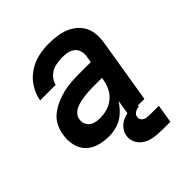

<svg xmlns="http://www.w3.org/2000/svg" viewBox="-196 -666 967 967"><g transform="rotate(-45 288.0 -182.0)"><path d="M192 8Q223 8 253.5 -2Q284 -12 308.5 -34.5Q333 -57 351 -85L337 0H450L506 -342Q512 -377 507.5 -410.5Q503 -444 483.5 -470Q464 -496 435 -511.5Q406 -527 372.5 -532.5Q339 -538 304 -538Q267 -538 228.5 -529Q190 -520 156 -496.5Q122 -473 101 -438.5Q80 -404 73 -366H184Q189 -390 209 -409.5Q229 -429 254.5 -435Q280 -441 304 -441Q323 -441 341.5 -437.5Q360 -434 374 -423Q388 -412 393.5 -394.5Q399 -377 396 -358L390 -322H307Q279 -322 251 -320Q223 -318 195 -311.5Q167 -305 139.5 -293Q112 -281 88 -262.5Q64 -244 50.5 -217Q37 -190 33 -162Q27 -127 34.5 -92.5Q42 -58 65.5 -34.5Q89 -11 122.5 -1.5Q156 8 192 8ZM223 -89Q202 -89 182.5 -95.5Q163 -102 152.5 -120Q142 -138 146 -160Q148 -175 159.5 -187.5Q171 -200 185.5 -206.5Q200 -213 215.5 -216.5Q231 -220 246 -222Q261 -224 276.5 -225Q292 -226 307 -226H374L371 -211Q367 -186 355 -162Q343 -138 321.5 -120.5Q300 -103 274.5 -96Q249 -89 223 -89ZM416 174H461L477 76H417Q417 76 417 76Q417 76 417 76H416Q403 76 389.5 74Q376 72 366.5 61.5Q357 51 360 38Q361 28 368.5 21Q376 14 385 11Q394 8 403 8V-16Q381 -16 358.5 -13Q336 -10 314 -2Q292 6 275.5 24.5Q259 43 255 66Q251 89 260 110Q269 131 286 144.5Q303 158 324.5 164.5Q346 171 369.5 172.5Q393 174 416 174Z"/></g></svg>

Font: Iosevka Sparkle SmBdObl
Style: Regular
Weight: 600
Italic angle: -9°
Designer: Belleve Invis
Foundry: Belleve Invis
Version: Version 4.5.0; ttfautohint (v1.8.3)